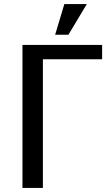

<svg xmlns="http://www.w3.org/2000/svg" viewBox="-20 -920 530 940"><path d="M90 0V-700H480V-630H190V0ZM405 -900 315 -750H250L295 -900Z"/></svg>

Font: Scada
Style: Regular
Weight: 400
Designer: Jovanny Lemonad
Foundry: Jovanny Lemonad
Version: Version 3.005; ttfautohint (v0.91) -l 8 -r 50 -G 200 -x 0 -w